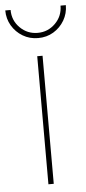

<svg xmlns="http://www.w3.org/2000/svg" viewBox="-80 -776 363 808"><g transform="rotate(-5 102.0 -372.5)"><path d="M91.3 0V-541H113.8V0ZM102.1 -616.7Q66.4 -616.7 37.4 -634Q8.3 -651.4 -8.8 -680.4Q-25.9 -709.5 -25.9 -744.6H-3.4Q-3.4 -700.2 27.6 -669.4Q58.6 -638.7 102.1 -638.7Q145.5 -638.7 176.5 -669.4Q207.5 -700.2 207.5 -744.6H230Q230 -709.5 212.9 -680.4Q195.8 -651.4 167 -634Q138.2 -616.7 102.1 -616.7Z"/></g></svg>

Font: Inter 17pt Thin
Style: Regular
Weight: 250
Version: Version 4.001;git-66647c0bb